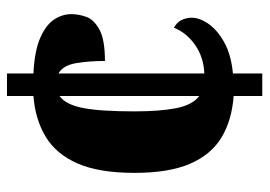

<svg xmlns="http://www.w3.org/2000/svg" viewBox="-128 -626 754 537"><g transform="rotate(-90 248.5 -357.0)"><path d="M249 -80Q181 -85 133 -114Q85 -143 59.5 -202Q34 -261 34 -357Q34 -457 60.5 -517Q87 -577 135.5 -606Q184 -635 249 -640V-714H312V-640Q375 -637 411.5 -621Q448 -605 463 -582Q478 -559 478 -534Q478 -514 470.5 -492.5Q463 -471 435 -455.5Q407 -440 347 -440Q347 -483 341 -520Q335 -557 312 -570V-162Q358 -164 392 -188Q426 -212 440 -247Q455 -239 461.5 -225.5Q468 -212 468 -198Q468 -175 450.5 -150Q433 -125 398.5 -106Q364 -87 312 -82V0H249ZM249 -567Q225 -550 215.5 -501.5Q206 -453 206 -358Q206 -286 215 -240.5Q224 -195 249 -176Z"/></g></svg>

Font: Noto Serif Lao Condensed Black
Style: Regular
Weight: 900
Width: 3
Designer: Monotype Design Team
Foundry: Monotype Imaging Inc.
Version: Version 2.003; ttfautohint (v1.8.4.7-5d5b)